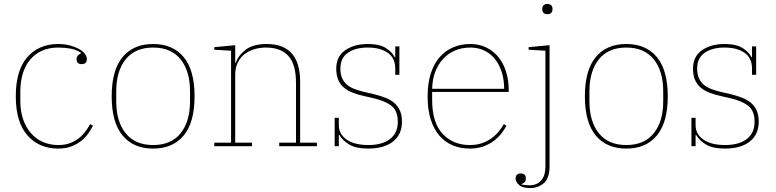

<svg xmlns="http://www.w3.org/2000/svg" viewBox="-20 -741 3935 973"><path d="M275 12Q178 12 119 -55Q60 -122 60 -253Q60 -385 118.5 -451.5Q177 -518 275 -518Q305 -518 331 -511.5Q357 -505 377 -494.5Q397 -484 408.5 -470.5Q420 -457 420 -442Q420 -416 394 -416Q368 -416 368 -442Q368 -452 374.5 -459.5Q381 -467 391 -471V-473Q368 -489 338 -494.5Q308 -500 275 -500Q229 -500 193 -484Q157 -468 132.5 -438.5Q108 -409 95.5 -368Q83 -327 83 -277V-229Q83 -178 97 -137Q111 -96 136.5 -66.5Q162 -37 197.5 -21.5Q233 -6 275 -6Q308 -6 333 -15Q358 -24 377.5 -39Q397 -54 411.5 -73Q426 -92 437 -112L451 -104Q441 -84 426.5 -63.5Q412 -43 391 -26.5Q370 -10 341.5 1Q313 12 275 12Z M756 -6Q847 -6 895 -65.5Q943 -125 943 -228V-278Q943 -381 895 -440.5Q847 -500 756 -500Q665 -500 617 -440.5Q569 -381 569 -278V-228Q569 -125 617 -65.5Q665 -6 756 -6ZM756 12Q656 12 601 -54.5Q546 -121 546 -253Q546 -385 601 -451.5Q656 -518 756 -518Q856 -518 911 -451.5Q966 -385 966 -253Q966 -121 911 -54.5Q856 12 756 12Z M1066 -18H1151V-484L1066 -489V-502L1172 -512V-423H1175Q1188 -461 1225.5 -489.5Q1263 -518 1332 -518Q1501 -518 1501 -326V-18H1586V0H1395V-18H1480V-322Q1480 -415 1441.5 -457.5Q1403 -500 1328 -500Q1297 -500 1268.5 -491.5Q1240 -483 1218.5 -466Q1197 -449 1184.5 -423Q1172 -397 1172 -363V-18H1257V0H1066Z M1846 12Q1784 12 1750 -8.5Q1716 -29 1700 -57H1697V0H1676V-144H1697V-109Q1697 -82 1708.5 -63Q1720 -44 1740.5 -31Q1761 -18 1788 -12Q1815 -6 1846 -6Q1917 -6 1956.5 -36.5Q1996 -67 1996 -124Q1996 -179 1964 -204.5Q1932 -230 1870 -244L1826 -254Q1794 -261 1768 -271Q1742 -281 1723 -297Q1704 -313 1694 -336.5Q1684 -360 1684 -393Q1684 -455 1729.5 -486.5Q1775 -518 1844 -518Q1903 -518 1935.5 -497.5Q1968 -477 1980 -451H1983V-506H2004V-362H1983V-394Q1983 -447 1945 -473.5Q1907 -500 1844 -500Q1781 -500 1743 -473.5Q1705 -447 1705 -394Q1705 -365 1713.5 -345.5Q1722 -326 1737.5 -312.5Q1753 -299 1776.5 -290Q1800 -281 1830 -274L1874 -264Q1907 -256 1933.5 -245.5Q1960 -235 1978.5 -219Q1997 -203 2007 -180Q2017 -157 2017 -125Q2017 -59 1971.5 -23.5Q1926 12 1846 12Z M2361 12Q2314 12 2275 -4Q2236 -20 2207.5 -52.5Q2179 -85 2163 -135Q2147 -185 2147 -253Q2147 -317 2162.5 -366.5Q2178 -416 2206.5 -449.5Q2235 -483 2275 -500.5Q2315 -518 2363 -518Q2408 -518 2444 -500.5Q2480 -483 2505.5 -452Q2531 -421 2544.5 -378Q2558 -335 2558 -284V-275H2170V-234Q2170 -120 2223 -63Q2276 -6 2361 -6Q2394 -6 2421 -15Q2448 -24 2469 -39Q2490 -54 2506 -73Q2522 -92 2533 -112L2547 -104Q2536 -84 2520 -63.5Q2504 -43 2481 -26Q2458 -9 2428 1.5Q2398 12 2361 12ZM2535 -291Q2535 -336 2523 -374.5Q2511 -413 2489 -441Q2467 -469 2435 -484.5Q2403 -500 2363 -500Q2321 -500 2286 -485Q2251 -470 2225.5 -442.5Q2200 -415 2185.5 -376.5Q2171 -338 2170 -291Z M2667 212Q2628 212 2610.5 196.5Q2593 181 2593 164Q2593 138 2619 138Q2645 138 2645 164Q2645 184 2623 192V194Q2632 196 2642.5 197Q2653 198 2664 198Q2700 198 2722 174Q2744 150 2744 102V-484L2659 -489V-502L2765 -512V100Q2765 162 2736 187Q2707 212 2667 212ZM2754 -669Q2741 -669 2734.5 -676Q2728 -683 2728 -694V-696Q2728 -707 2734.5 -714Q2741 -721 2754 -721Q2767 -721 2773.5 -714Q2780 -707 2780 -696V-694Q2780 -683 2773.5 -676Q2767 -669 2754 -669Z M3154 -6Q3245 -6 3293 -65.5Q3341 -125 3341 -228V-278Q3341 -381 3293 -440.5Q3245 -500 3154 -500Q3063 -500 3015 -440.5Q2967 -381 2967 -278V-228Q2967 -125 3015 -65.5Q3063 -6 3154 -6ZM3154 12Q3054 12 2999 -54.5Q2944 -121 2944 -253Q2944 -385 2999 -451.5Q3054 -518 3154 -518Q3254 -518 3309 -451.5Q3364 -385 3364 -253Q3364 -121 3309 -54.5Q3254 12 3154 12Z M3654 12Q3592 12 3558 -8.5Q3524 -29 3508 -57H3505V0H3484V-144H3505V-109Q3505 -82 3516.5 -63Q3528 -44 3548.5 -31Q3569 -18 3596 -12Q3623 -6 3654 -6Q3725 -6 3764.5 -36.5Q3804 -67 3804 -124Q3804 -179 3772 -204.5Q3740 -230 3678 -244L3634 -254Q3602 -261 3576 -271Q3550 -281 3531 -297Q3512 -313 3502 -336.5Q3492 -360 3492 -393Q3492 -455 3537.5 -486.5Q3583 -518 3652 -518Q3711 -518 3743.5 -497.5Q3776 -477 3788 -451H3791V-506H3812V-362H3791V-394Q3791 -447 3753 -473.5Q3715 -500 3652 -500Q3589 -500 3551 -473.5Q3513 -447 3513 -394Q3513 -365 3521.5 -345.5Q3530 -326 3545.5 -312.5Q3561 -299 3584.5 -290Q3608 -281 3638 -274L3682 -264Q3715 -256 3741.5 -245.5Q3768 -235 3786.5 -219Q3805 -203 3815 -180Q3825 -157 3825 -125Q3825 -59 3779.5 -23.5Q3734 12 3654 12Z"/></svg>

Font: IBM Plex Serif Thin
Style: Regular
Weight: 100
Designer: Mike Abbink, Paul van der Laan, Pieter van Rosmalen
Foundry: Bold Monday
Version: Version 3.001